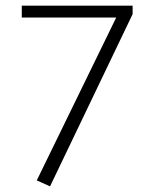

<svg xmlns="http://www.w3.org/2000/svg" viewBox="-20 -650 535 679"><path d="M449 -630V-600L157 9L110 -12L391 -588H57V-630Z"/></svg>

Font: Ek Mukta ExtraLight
Style: Regular
Weight: 275
Designer: Girish Dalvi and Yashodeep Gholap
Foundry: Ek Type
Version: Version 2.538;PS 1.002;hotconv 16.6.51;makeotf.lib2.5.65220;